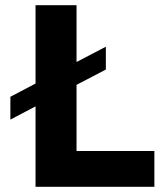

<svg xmlns="http://www.w3.org/2000/svg" viewBox="-20 -720 632 740"><path d="M275 -138V-393L388 -452V-540L275 -481V-700H117V-398L20 -347V-259L117 -310V0H575V-138Z"/></svg>

Font: Juman SemiBold
Style: Regular
Weight: 600
Designer: Bandar Raffah (Arabic) Julieta Ulanovsky (Latin)
Foundry: Caramella
Version: Version 5.022;PS 005.022;hotconv 1.0.88;makeotf.lib2.5.64775